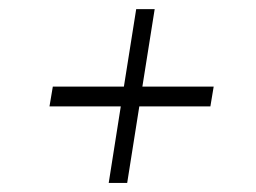

<svg xmlns="http://www.w3.org/2000/svg" viewBox="-20 -445 569 426"><path d="M89.8 -209 97.2 -252.9H254.9L282.2 -424.8H323.2L295.9 -252.9H454.1L446.8 -209H289.1L262.2 -39.1H221.2L248 -209Z"/></svg>

Font: Dihjauti
Style: Italic
Weight: 400
Italic angle: -9°
Designer: T. Christopher White
Version: Version 3.0.0